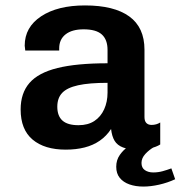

<svg xmlns="http://www.w3.org/2000/svg" viewBox="-20 -541 665 707"><path d="M222 10Q144 10 100 -27Q56 -64 56 -138Q56 -198 88.5 -235.5Q121 -273 191.5 -290.5Q262 -308 376 -308V-357Q376 -395 355 -414Q334 -433 288 -433Q245 -433 221.5 -414.5Q198 -396 198 -363V-355H73Q72 -365 71.5 -368.5Q71 -372 71 -372Q71 -372 71 -371.5Q71 -371 71 -373Q71 -441 131.5 -481Q192 -521 293 -521Q400 -521 456 -480.5Q512 -440 512 -358V-110Q512 -95 519 -88Q526 -81 538 -81Q556 -81 570 -90V-9Q556 0 534 5Q512 10 488 10Q454 10 433 2Q412 -6 402 -22.5Q392 -39 389 -66Q372 -40 347.5 -23Q323 -6 291.5 2Q260 10 222 10ZM269 -80Q304 -80 327.5 -95.5Q351 -111 363.5 -138.5Q376 -166 376 -200V-236Q308 -236 267.5 -227Q227 -218 209 -199Q191 -180 191 -148Q191 -114 210 -97Q229 -80 269 -80ZM508 146Q479 146 456.5 138Q434 130 421 114Q408 98 408 73Q408 48 421.5 29Q435 10 451 0H548Q530 10 515.5 25.5Q501 41 501 59Q501 77 513.5 85.5Q526 94 544 94Q562 94 578.5 89.5Q595 85 611 79L625 119Q597 132 566 139Q535 146 508 146Z"/></svg>

Font: Chivo Mono SemiBold
Style: Regular
Weight: 600
Monospace: yes
Designer: Hector Gatti
Foundry: Omnibus-Type
Version: Version 1.008